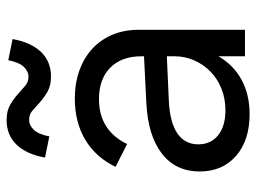

<svg xmlns="http://www.w3.org/2000/svg" viewBox="-117 -643 774 580"><g transform="rotate(-90 270.0 -353.0)"><path d="M42 -137Q42 -209 96 -251Q150 -293 250 -298L390 -305V-312Q390 -373 355.5 -407Q321 -441 261 -441Q213 -441 179 -419.5Q145 -398 125 -356L56 -391Q85 -451 138 -482.5Q191 -514 262 -514Q309 -514 347.5 -500Q386 -486 413 -461Q440 -436 455 -400.5Q470 -365 470 -321V0H390V-80Q363 -34 318.5 -10Q274 14 215 14Q136 14 89 -27Q42 -68 42 -137ZM227 -59Q262 -59 292 -71Q322 -83 343.5 -104Q365 -125 377.5 -153Q390 -181 390 -213V-236L256 -230Q191 -227 157.5 -204.5Q124 -182 124 -141Q124 -103 151.5 -81Q179 -59 227 -59ZM84 -604Q94 -660 123 -690Q152 -720 197 -720Q225 -720 243 -709.5Q261 -699 274.5 -687Q288 -675 300 -664.5Q312 -654 328 -654Q345 -654 358.5 -668.5Q372 -683 378 -715L442 -702Q432 -646 403 -616Q374 -586 329 -586Q301 -586 283 -596.5Q265 -607 251.5 -619Q238 -631 226.5 -641.5Q215 -652 198 -652Q181 -652 167.5 -637.5Q154 -623 148 -591Z"/></g></svg>

Font: NT Somic
Style: Regular
Weight: 400
Designer: Ravid Balaliev — lead type designer, mastering
Michael Voronin — secret advisor, marketing
Ivan Kovalenko — best boy
Foundry: NT Type
Version: Version 0.7